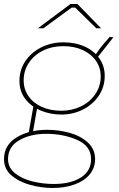

<svg xmlns="http://www.w3.org/2000/svg" viewBox="-20 -736 594 957"><path d="M77 -333Q77 -388 106.5 -431.5Q136 -475 186 -500Q236 -525 296 -525Q356 -525 403 -503.5Q450 -482 476 -444Q502 -406 502 -358Q502 -303 472.5 -259Q443 -215 393.5 -190Q344 -165 286 -165Q231 -165 183 -185Q135 -205 106 -243Q77 -281 77 -333ZM482 -355Q482 -398 458.5 -432.5Q435 -467 392.5 -486.5Q350 -506 295 -506Q240 -506 195 -484Q150 -462 124 -423Q98 -384 98 -335Q98 -292 121.5 -257.5Q145 -223 187.5 -203.5Q230 -184 286 -184Q339 -184 384 -206Q429 -228 455.5 -267.5Q482 -307 482 -355ZM0 58Q0 -13 62.5 -51Q125 -89 216 -89Q272 -89 326.5 -74Q381 -59 417.5 -26Q454 7 454 57Q454 101 427 133.5Q400 166 351.5 183.5Q303 201 242 201Q188 201 132 186Q76 171 38 139Q0 107 0 58ZM434 57Q434 -8 365 -38.5Q296 -69 210 -69Q132 -69 76 -37Q20 -5 20 57Q20 100 55.5 128Q91 156 143 168.5Q195 181 247 181Q333 181 383.5 148.5Q434 116 434 57ZM148 -215 166 -203 143 -72 122 -68ZM527 -552 545 -550 463 -446 452 -457Q471 -486 485.5 -504Q500 -522 527 -552ZM460 -595 355 -698H337L196 -595H169L331 -716H366L484 -595Z"/></svg>

Font: Fixel Italic Variable Display Thin
Style: Italic
Weight: 100
Italic angle: -10°
Designer: AlfaBravo + MacPaw
Foundry: Kyrylo Tkachov, Marchela Mozhyna, Serhii Makarenko, Maria Weinstein, Zakhar Kryvoshyya
Version: Version 1.210;Glyphs 3.2 (3217)